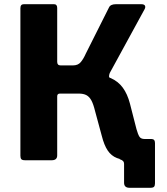

<svg xmlns="http://www.w3.org/2000/svg" viewBox="-20 -762 794 913"><path d="M596 131Q570 131 570 107V17Q570 9 565.5 4Q561 -1 549 -5L619 -114Q624 -108 629 -104.5Q634 -101 645 -101H700Q717 -101 717 -82V110Q717 121 712.5 126Q708 131 695 131ZM99 0Q86 0 81.5 -5Q77 -10 77 -21V-723Q77 -742 93 -742H237Q252 -742 252 -724V-468Q252 -451 268 -451H349L421 -408Q472 -406 507 -390.5Q542 -375 564 -345Q586 -315 598 -269L629 -148Q636 -123 643 -112Q650 -101 668 -101Q683 -101 683 -87V-15Q683 0 668 0H599Q563 0 536 -10.5Q509 -21 492 -46.5Q475 -72 464 -116L432 -234Q424 -267 414.5 -284.5Q405 -302 391 -309.5Q377 -317 354 -317H265Q252 -317 252 -304V-23Q252 0 226 0ZM324 -375 327 -451Q351 -451 364 -466.5Q377 -482 388 -507L498 -726Q505 -742 531 -742H652Q665 -742 669 -735.5Q673 -729 668 -719L502 -415Q499 -407 498.5 -400Q498 -393 507 -388Z"/></svg>

Font: Libre Franklin
Style: Bold
Weight: 700
Designer: Pablo Impallari, Rodrigo Fuenzalida, Nhung Nguyen
Foundry: Impallari Type
Version: Version 3.000